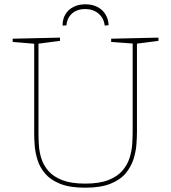

<svg xmlns="http://www.w3.org/2000/svg" viewBox="-20 -867 795 893"><path d="M497 -687 717 -692V-677L610 -663L617 -671V-254Q617 -229 614.5 -195.5Q612 -162 601 -127Q590 -92 565 -61.5Q540 -31 494 -12.5Q448 6 376 6Q305 6 260 -12Q215 -30 190 -59.5Q165 -89 154.5 -123Q144 -157 141.5 -189Q139 -221 139 -245V-671L146 -663L39 -672V-687L259 -692V-677L152 -663L159 -671V-245Q159 -221 161 -190Q163 -159 173 -128Q183 -97 206 -71Q229 -45 270 -29Q311 -13 376 -13Q442 -13 484 -29.5Q526 -46 549.5 -73.5Q573 -101 583 -133.5Q593 -166 595 -197.5Q597 -229 597 -254V-671L604 -664L497 -672ZM377 -847Q409 -847 432.5 -835Q456 -823 470 -801Q484 -779 485 -750L467 -748Q463 -783 438 -804Q413 -825 376 -825Q339 -825 315.5 -804.5Q292 -784 289 -749L271 -748Q271 -778 284 -800Q297 -822 321 -834.5Q345 -847 377 -847Z"/></svg>

Font: Bitter Thin
Style: Regular
Weight: 100
Designer: Sol Matas, and Bitter project Authors
Foundry: Sol Matas
Version: Version 2.002